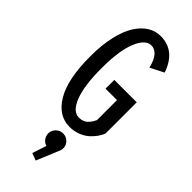

<svg xmlns="http://www.w3.org/2000/svg" viewBox="-310 -750 1069 1069"><g transform="rotate(45 225.0 -215.0)"><path d="M409.5 -350.5V-104.5Q402.5 -86 389.2 -67.2Q376 -48.5 355.8 -30.2Q335.5 -12 305.5 -0.5Q275.5 11 241.5 11Q153 11 99.2 -79.5Q45.5 -170 45.5 -348Q45.5 -437.5 61.5 -507.2Q77.5 -577 105 -619.8Q132.5 -662.5 167.5 -684.2Q202.5 -706 243 -706Q359 -706 402.5 -577.5L323 -537Q299.5 -632.5 243 -632.5Q197.5 -632.5 167 -558.5Q136.5 -484.5 136.5 -348Q136.5 -209 165.2 -135.8Q194 -62.5 241.5 -62.5Q259.5 -62.5 273.8 -68.2Q288 -74 297.5 -84.8Q307 -95.5 312.2 -103.8Q317.5 -112 323 -123.5V-281.5H233V-350.5ZM301.5 119.5Q301.5 135 294 149L241 276.5L198 260.5L225.5 177Q207 171.5 195.2 155.8Q183.5 140 183.5 119.5Q183.5 96 200.8 78.8Q218 61.5 242.5 61.5Q267 61.5 284.2 78.5Q301.5 95.5 301.5 119.5Z"/></g></svg>

Font: League Mono Condensed
Style: Regular
Weight: 400
Width: 1
Designer: Tyler Finck
Foundry: The League of Moveable Type / Tyler Finck
Version: Version 2.210